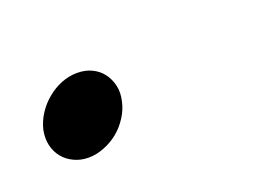

<svg xmlns="http://www.w3.org/2000/svg" viewBox="-36 -211 384 268"><g transform="rotate(-20 156.0 -77.5)"><path d="M87.4 -136.2Q99.6 -136.2 109.1 -131.6Q118.7 -127 124.8 -118.9Q130.9 -110.8 133.3 -100.3Q135.7 -89.8 132.8 -77.6Q130.4 -65.9 123.5 -55.2Q116.7 -44.4 107.2 -36.6Q97.7 -28.8 85.9 -24.2Q74.2 -19.5 62.5 -19.5Q50.8 -19.5 41 -24.2Q31.2 -28.8 24.9 -36.6Q18.6 -44.4 16.1 -54.9Q13.7 -65.4 16.1 -77.6Q19 -89.8 25.9 -100.3Q32.7 -110.8 42.5 -118.9Q52.2 -127 63.7 -131.6Q75.2 -136.2 87.4 -136.2Z"/></g></svg>

Font: XB Kayhan
Style: Italic
Weight: 400
Italic angle: -12°
Designer: Behnam
Foundry: Irmug
Version: Version 7.300 2009